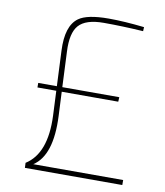

<svg xmlns="http://www.w3.org/2000/svg" viewBox="-80 -767 717 833"><g transform="rotate(10 278.5 -350.5)"><path d="M488 -673Q396 -679 314 -679Q235 -679 204 -644Q174 -610 178 -529L185 -373H436L435 -353H186L191 -247Q199 -74 119 -22H515V0H86L85 -22Q174 -78 167 -244L162 -353H79V-373H161L154 -529Q149 -637 200 -674Q237 -701 332 -701Q400 -701 489 -691Z"/></g></svg>

Font: Taylor Sans Thin
Style: Regular
Weight: 100
Italic angle: -8°
Designer: Natanael Gama
Version: Version 1.001 September 8, 2015